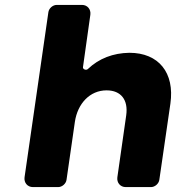

<svg xmlns="http://www.w3.org/2000/svg" viewBox="-20 -762 718 782"><path d="M507 -547C441 -546 383 -524 338 -481C331 -474 316 -480 318 -489L348 -702C351 -724 336 -742 314 -742H211C195 -742 179 -728 177 -712L80 -40C77 -18 92 0 114 0H217C233 0 249 -14 251 -30L285 -266C296 -340 346 -394 414 -394C473 -394 503 -355 494 -292L458 -40C455 -18 470 0 492 0H595C611 0 627 -14 629 -30L674 -340C692 -466 626 -547 507 -547Z"/></svg>

Font: Trueno
Style: RoundBdIt
Weight: 700
Designer: Julieta Ulanovsky, Jasper
Foundry: Julieta Ulanovsky, Cannot Into Space Fonts
Version: Version 3.001